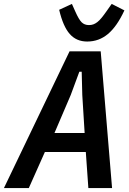

<svg xmlns="http://www.w3.org/2000/svg" viewBox="-57 -960 658 980"><path d="M394 0 381 -184H172L90 0H-37L298 -698H457L515 0ZM363 -475 360 -594H348L304 -475L221 -281H375ZM388 -748Q333 -748 299 -786.5Q265 -825 245 -910L310 -940L327 -902Q345 -861 359.5 -846.5Q374 -832 397 -832Q409 -832 419 -835.5Q429 -839 439.5 -847Q450 -855 461.5 -869Q473 -883 487 -903L513 -940L578 -907Q540 -825 494 -786.5Q448 -748 388 -748Z"/></svg>

Font: IBM Plex Sans Cond SmBld
Style: Italic
Weight: 600
Width: 3
Italic angle: -11°
Designer: Mike Abbink, Paul van der Laan, Pieter van Rosmalen
Foundry: Bold Monday
Version: Version 1.3